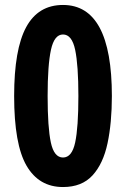

<svg xmlns="http://www.w3.org/2000/svg" viewBox="-20 -744 509 774"><path d="M431 -357Q431 -249 413.5 -166.5Q396 -84 353 -37Q310 10 234 10Q137 10 87 -76Q37 -162 37 -357Q37 -545 85.5 -634.5Q134 -724 234 -724Q431 -724 431 -357ZM172 -357Q172 -230 185 -169.5Q198 -109 234 -109Q270 -109 283 -169.5Q296 -230 296 -357Q296 -481 283 -543Q270 -605 234 -605Q199 -605 185.5 -543.5Q172 -482 172 -357Z"/></svg>

Font: Noto Sans ExtraCondensed
Style: Bold
Weight: 700
Width: 2
Designer: Monotype Design Team
Foundry: Monotype Imaging Inc.
Version: Version 2.013; ttfautohint (v1.8.4.7-5d5b)